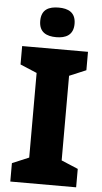

<svg xmlns="http://www.w3.org/2000/svg" viewBox="-61 -970 536 1008"><g transform="rotate(5 206.5 -466.0)"><path d="M207 -932C156 -932 116 -915 116 -854C116 -794 156 -776 207 -776C256 -776 297 -794 297 -854C297 -915 256 -932 207 -932ZM380 0V-97L292 -134V-580L380 -617V-714H33V-617L121 -580V-134L33 -97V0Z"/></g></svg>

Font: Noto Sans Gurmukhi ExtraBold
Style: Regular
Weight: 800
Designer: Jelle Bosma - Monotype Design Team
Foundry: Monotype Imaging Inc.
Version: Version 2.004